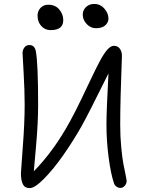

<svg xmlns="http://www.w3.org/2000/svg" viewBox="-20 -985 743 981"><path d="M470.2 -840.8Q443.4 -840.8 423.1 -862.1Q402.8 -883.3 402.8 -910.2Q402.8 -933.1 419.4 -949Q436 -964.8 460.9 -964.8Q492.7 -964.8 513.4 -940.9Q534.2 -917 534.2 -889.2Q534.2 -870.6 518.1 -855.7Q502 -840.8 470.2 -840.8ZM238.8 -831.1Q209.5 -831.1 190.7 -852.3Q171.9 -873.5 171.9 -904.8Q171.9 -928.2 187 -944.6Q202.1 -960.9 226.1 -960.9Q262.2 -960.9 282.7 -936.8Q303.2 -912.6 303.2 -881.8Q303.2 -831.1 238.8 -831.1ZM131.8 -23.9Q106.4 -23.9 96.7 -43.9Q86.9 -64 86.9 -100.1Q86.9 -110.8 96.4 -233.9Q106 -356.9 106 -449.2Q106 -521.5 100.6 -615.7Q95.2 -710 95.2 -713.9Q95.2 -729.5 104.5 -742.2Q113.8 -754.9 129.9 -754.9Q157.2 -754.9 163.1 -723.1Q174.8 -661.6 174.8 -449.2Q174.8 -356 164.1 -237.5Q153.3 -119.1 152.8 -109.9Q254.4 -212.9 337.9 -365.2Q365.2 -415.5 396.2 -479.7Q427.2 -543.9 447.5 -587.2Q467.8 -630.4 489 -670.7Q510.3 -710.9 528.1 -731Q545.9 -751 562 -751Q581.1 -751 592 -736.6Q603 -722.2 603 -699.2Q603 -691.9 600.8 -634.8Q598.6 -577.6 596.4 -496.1Q594.2 -414.6 594.2 -348.1Q594.2 -287.6 599.4 -232.7Q604.5 -177.7 610.6 -146.7Q616.7 -115.7 621.8 -91.3Q627 -66.9 627 -60.1Q627 -46.9 617.4 -35.9Q607.9 -24.9 595.2 -24.9Q584 -24.9 574.7 -31.7Q565.4 -38.6 562 -49.8Q545.9 -97.2 534.9 -181.6Q523.9 -266.1 523.9 -348.1Q523.9 -417.5 534.2 -609.9Q430.7 -400.4 396 -338.9Q353 -263.2 303.2 -192.1Q253.4 -121.1 205.6 -72.5Q157.7 -23.9 131.8 -23.9Z"/></svg>

Font: Shantell Sans Bouncy
Style: Regular
Weight: 300
Designer: Stephen Nixon, Anya Danilova, Shantell Martin
Foundry: Arrow Type
Version: Version 1.006;[9816181b4]